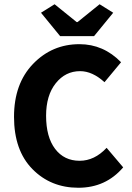

<svg xmlns="http://www.w3.org/2000/svg" viewBox="-20 -872 622 904"><path d="M349 12Q219 12 132.5 -76Q46 -164 46 -322Q46 -478 135.5 -571Q225 -664 354 -664Q467 -664 550 -579L472 -485Q415 -537 357 -537Q288 -537 242.5 -480Q197 -423 197 -327Q197 -227 239.5 -171Q282 -115 355 -115Q425 -115 482 -176L560 -84Q478 12 349 12ZM263 -702 173 -812 237 -852 341 -768H345L449 -852L513 -812L423 -702Z"/></svg>

Font: Toshiba Sans
Style: Bold
Weight: 700
Designer: Paul D. Hunt
Foundry: Toshiba Corporation
Version: Version 2.020;PS 2.0;hotconv 1.0.86;makeotf.lib2.5.63406